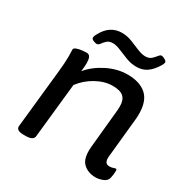

<svg xmlns="http://www.w3.org/2000/svg" viewBox="-162 -837 951 980"><g transform="rotate(30 313.5 -346.5)"><path d="M532 7Q485 7 456.5 -21Q428 -49 435 -120L456 -336Q457 -345 457.5 -353Q458 -361 458 -369Q458 -407 438.5 -424.5Q419 -442 375 -442Q327 -442 278.5 -415Q230 -388 198 -345L164 -23Q161 2 116 2H105Q81 2 71 -5Q61 -12 62 -24L98 -366Q101 -393 102.5 -416.5Q104 -440 104 -460Q104 -472 103.5 -481Q103 -490 103 -499Q103 -508 116.5 -513Q130 -518 146.5 -520Q163 -522 173 -522Q190 -522 195.5 -509Q201 -496 201 -476Q201 -453 197 -426Q234 -471 293 -500.5Q352 -530 412 -530Q483 -530 522.5 -495.5Q562 -461 562 -383Q562 -374 561.5 -365.5Q561 -357 560 -348L537 -119Q533 -77 564 -77Q577 -77 586 -80.5Q595 -84 599 -84Q605 -84 605 -75Q605 -73 604.5 -62Q604 -51 600 -32Q596 -11 573 -2Q550 7 532 7ZM195 -586Q188 -586 175.5 -591Q163 -596 163 -605Q163 -613 169 -624Q190 -664 217.5 -682Q245 -700 280 -700Q311 -700 340 -688.5Q369 -677 395 -666Q421 -655 442 -655Q464 -655 476.5 -666.5Q489 -678 497.5 -689Q506 -700 513 -700Q521 -700 533.5 -693Q546 -686 546 -679Q546 -673 539 -660Q517 -623 491 -604.5Q465 -586 429 -586Q398 -586 368 -597.5Q338 -609 312 -620Q286 -631 267 -631Q245 -631 233 -620Q221 -609 213 -597.5Q205 -586 195 -586Z"/></g></svg>

Font: Asap Semi Expanded Semi Expanded Medium
Style: Italic
Weight: 500
Width: 6
Italic angle: -6°
Designer: Pablo Cosgaya
Foundry: Omnibus-Type
Version: Version 3.001; ttfautohint (v1.8.4.7-5d5b)